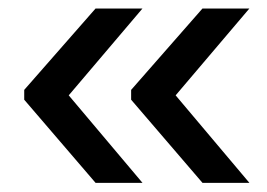

<svg xmlns="http://www.w3.org/2000/svg" viewBox="-20 -460 611 440"><path d="M382.5 -241.5 551.5 -41H444L280.5 -231.5V-254L444 -440.5H551.5ZM137.5 -241.5 306.5 -41H199L35.5 -231.5V-254L199 -440.5H306.5Z"/></svg>

Font: Anek Gurmukhi Medium SemiExpanded
Style: Regular
Weight: 500
Width: 6
Version: Version 1.003